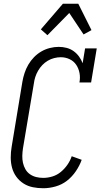

<svg xmlns="http://www.w3.org/2000/svg" viewBox="-20 -992 540 1020"><path d="M210 8Q181 8 154 2.5Q127 -3 104.5 -17.5Q82 -32 66.5 -53.5Q51 -75 44 -101Q37 -127 37 -155.5Q37 -184 42 -213L99 -558Q103 -581 110.5 -604Q118 -627 130.5 -648.5Q143 -670 160.5 -688Q178 -706 199.5 -718.5Q221 -731 245 -737Q269 -743 292 -743Q314 -743 334.5 -737.5Q355 -732 371.5 -720Q388 -708 400 -691.5Q412 -675 419 -656L432 -735H494L464 -554H402Q407 -579 402.5 -603.5Q398 -628 385 -647.5Q372 -667 350 -677.5Q328 -688 303 -688Q286 -688 268 -683.5Q250 -679 234 -669.5Q218 -660 205 -646.5Q192 -633 182.5 -616.5Q173 -600 167.5 -583Q162 -566 160 -549L102 -204Q99 -184 98.5 -164.5Q98 -145 102 -127Q106 -109 115 -93Q124 -77 139 -66.5Q154 -56 172 -51.5Q190 -47 210 -47Q234 -47 258.5 -54.5Q283 -62 303 -78.5Q323 -95 338 -116.5Q353 -138 361 -162L414 -143Q403 -112 383 -82.5Q363 -53 336 -32Q309 -11 275.5 -1.5Q242 8 210 8ZM232 -805 197 -836 314 -972H396L466 -832L424 -809L348 -923Z"/></svg>

Font: Iosevka Curly Slab Light
Style: Italic
Weight: 300
Italic angle: -9°
Monospace: yes
Designer: Belleve Invis
Foundry: Belleve Invis
Version: Version 22.1.2; ttfautohint (v1.8.4)